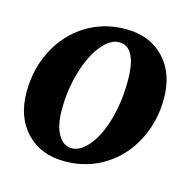

<svg xmlns="http://www.w3.org/2000/svg" viewBox="-78 -552 656 643"><g transform="rotate(15 250.0 -230.5)"><path d="M333.5 -305.2Q333.5 -422.9 272.5 -422.9Q241.7 -422.9 211.7 -385.7Q181.6 -348.6 163.3 -286.1Q145 -223.6 145 -155.8Q145 -99.6 163.1 -69.1Q181.2 -38.6 209.5 -38.6Q240.7 -38.6 270 -74.7Q299.3 -110.8 316.4 -172.4Q333.5 -233.9 333.5 -305.2ZM198.2 9.8Q115.2 9.8 65.4 -42.5Q15.6 -94.7 15.6 -182.6Q15.6 -261.7 49.8 -328.1Q84 -394.5 145.3 -432.9Q206.5 -471.2 283.2 -471.2Q366.2 -471.2 416 -418.9Q465.8 -366.7 465.8 -278.8Q465.8 -199.7 431.6 -133.3Q397.5 -66.9 336.2 -28.6Q274.9 9.8 198.2 9.8Z"/></g></svg>

Font: Liberation Serif
Style: Bold Italic
Weight: 700
Italic angle: -16.333°
Designer: Steve Matteson
Foundry: Ascender Corporation
Version: Version 2.1.5